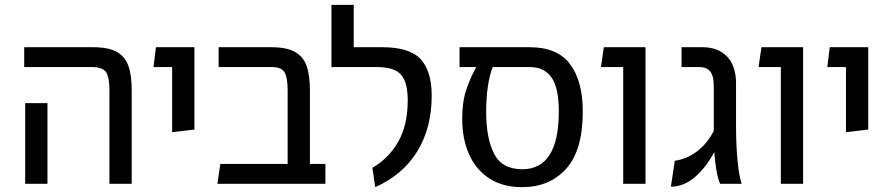

<svg xmlns="http://www.w3.org/2000/svg" viewBox="-20 -759 3681 793"><path d="M432 -385Q432 -440 418 -461Q404 -482 359 -482H80V-564H365Q428 -564 462.5 -544.5Q497 -525 510.5 -486.5Q524 -448 524 -385V0H432ZM84 -333H176V0H84Z M691 -482H614L624 -564H783V-224L691 -213Z M1324 -82V0H878L890 -82H1168V-385Q1168 -438 1155.5 -460Q1143 -482 1102 -482H883V-564H1101Q1164 -564 1198.5 -544.5Q1233 -525 1246.5 -486.5Q1260 -448 1260 -385V-82Z M1518 -66Q1586 -105 1625 -174Q1664 -243 1664 -344Q1664 -419 1636.5 -450.5Q1609 -482 1536 -482H1349V-739H1441V-564H1558Q1673 -564 1718 -514Q1763 -464 1763 -364Q1763 -231 1703.5 -134Q1644 -37 1530 14Z M2387 -299Q2387 -137 2318 -61.5Q2249 14 2137 14Q2055 14 1999.5 -23Q1944 -60 1916.5 -123.5Q1889 -187 1889 -268Q1889 -338 1905.5 -387.5Q1922 -437 1947 -482H1878V-564H2168Q2282 -564 2334.5 -494Q2387 -424 2387 -299ZM2288 -299Q2288 -396 2258 -439Q2228 -482 2168 -482H2015Q1988 -412 1988 -295Q1988 -189 2020.5 -124.5Q2053 -60 2137 -60Q2288 -60 2288 -299Z M2554 -482H2462L2474 -564H2646V0H2554Z M2954 0Q2937 -40 2930 -131Q2896 -67 2850 -27.5Q2804 12 2751 12L2767 -95Q2817 -102 2859 -134Q2901 -166 2928 -218V-226V-404Q2928 -444 2914 -463Q2900 -482 2868 -482H2795V-564H2881Q2946 -564 2983 -525.5Q3020 -487 3020 -414V-241Q3020 -161 3026 -97.5Q3032 -34 3043 0Z M3205 -482H3113L3125 -564H3297V0H3205Z M3474 -482H3397L3407 -564H3566V-224L3474 -213Z"/></svg>

Font: Fira GO
Style: Regular
Weight: 400
Designer: Carrois Corporate
Foundry: Carrois Corporate GbR
Version: Version 0.300